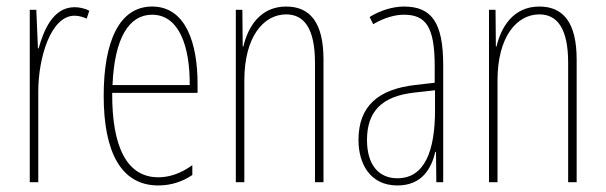

<svg xmlns="http://www.w3.org/2000/svg" viewBox="-20 -557 1852 587"><path d="M208 -535C141 -535 113 -462 98 -409H96L91 -527H71V0H97V-277C97 -380 135 -509 208 -509C222 -509 237 -504 245 -500L253 -524C239 -532 221 -535 208 -535Z M445 -537C344 -537 297 -429 297 -264C297 -94 349 10 464 10C505 10 540 -3 568 -22V-52C533 -27 499 -15 464 -15C369 -15 322 -106 323 -273H584V-301C584 -421 550 -537 445 -537ZM445 -512C528 -512 561 -414 560 -297H324C330 -442 375 -512 445 -512Z M855 -537C775 -537 738 -474 724 -415H722L721 -527H701V0H727V-311C727 -445 786 -513 855 -513C909 -513 943 -471 943 -365V0H969V-375C969 -488 928 -537 855 -537Z M1215 -537C1181 -537 1142 -525 1110 -505L1121 -483C1158 -505 1191 -512 1215 -512C1282 -512 1309 -475 1309 -355V-304L1248 -297C1138 -284 1076 -234 1076 -129C1076 -57 1111 10 1195 10C1271 10 1299 -43 1311 -93H1313L1314 0H1335V-358C1335 -489 1299 -537 1215 -537ZM1247 -274 1310 -281V-220C1310 -97 1279 -12 1195 -12C1137 -12 1102 -54 1102 -129C1102 -217 1148 -263 1247 -274Z M1629 -537C1549 -537 1512 -474 1498 -415H1496L1495 -527H1475V0H1501V-311C1501 -445 1560 -513 1629 -513C1683 -513 1717 -471 1717 -365V0H1743V-375C1743 -488 1702 -537 1629 -537Z"/></svg>

Font: Noto Sans Khmer UI ExtraCondensed Thin
Style: Regular
Weight: 100
Width: 2
Designer: Danh Hong and the Monotype Design Team
Foundry: Monotype Imaging Inc.
Version: Version 2.002